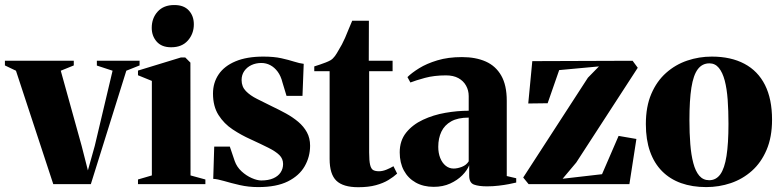

<svg xmlns="http://www.w3.org/2000/svg" viewBox="-44 -750 3181 782"><path d="M173 0 21 -462 -24 -483.5V-502.5H256.5V-483.5L203.5 -462L288.5 -156L314 -56L342 -156L414.5 -462L350.5 -483V-502.5H524.5V-483.5L470.5 -462L326 0Z M518 0V-19L574.5 -35.5V-420.5L518 -443.5V-462.5L693 -516H710.5L731.5 -495L732 -35.5L792.5 -19V0ZM652.5 -557.5Q614.5 -557.5 594.2 -580.5Q574 -603.5 574 -636.5Q574 -676 598.2 -702.8Q622.5 -729.5 665.5 -729.5H666.5Q705 -729.5 725.2 -707.2Q745.5 -685 745.5 -651Q745.5 -612.5 721.2 -585Q697 -557.5 653.5 -557.5Z M1008 12Q968.5 12 932.5 3.8Q896.5 -4.5 868.5 -12.8Q840.5 -21 824.5 -21.5L828.5 -153H892L912 -94Q920.5 -70 939.8 -52.2Q959 -34.5 981.2 -24.8Q1003.5 -15 1020 -15Q1049.5 -15 1069.2 -23.8Q1089 -32.5 1099 -47.8Q1109 -63 1109 -82Q1109 -103.5 1093.8 -118.5Q1078.5 -133.5 1049 -148.2Q1019.5 -163 976 -183Q939 -199.5 903.8 -222.8Q868.5 -246 846 -281.5Q823.5 -317 823.5 -369Q823.5 -413 846.5 -447Q869.5 -481 915.2 -500.2Q961 -519.5 1028.5 -519.5Q1071.5 -519.5 1101.8 -512.8Q1132 -506 1154 -499Q1176 -492 1193 -490L1188 -359.5H1123L1106.5 -414Q1100 -440.5 1087 -458Q1074 -475.5 1057 -484.5Q1040 -493.5 1020.5 -493.5Q998.5 -493.5 980.2 -485Q962 -476.5 951 -460.8Q940 -445 940 -424Q940 -397 957.5 -379Q975 -361 1003.2 -347Q1031.5 -333 1063.5 -317Q1093 -303 1120.8 -287.8Q1148.5 -272.5 1170.8 -253.8Q1193 -235 1206 -211.2Q1219 -187.5 1219 -156.5Q1219 -111.5 1197 -73Q1175 -34.5 1128.5 -11.2Q1082 12 1008 12Z M1415 12.5Q1353.5 12.5 1326 -14Q1298.5 -40.5 1298.5 -102.5V-460H1236V-479.5Q1247 -483 1259 -487Q1271 -491 1282.5 -495.5Q1294 -500 1302 -504.5Q1312 -510.5 1320 -521.5Q1328 -532.5 1335 -545.5Q1342 -558.5 1348.5 -569Q1354 -579 1361.5 -596Q1369 -613 1376.5 -632.2Q1384 -651.5 1390.5 -665.5H1458.5L1458 -502.5H1555V-460H1459.5V-129Q1459.5 -95 1463.5 -78.5Q1467.5 -62 1476.2 -57.2Q1485 -52.5 1499.5 -52.5Q1514 -52.5 1530 -59Q1546 -65.5 1558.5 -73L1573.5 -43Q1559 -29.5 1538 -16.8Q1517 -4 1487 4.2Q1457 12.5 1415 12.5Z M1722.5 11Q1680.5 11 1649.2 -6.5Q1618 -24 1601 -55.5Q1584 -87 1584 -129.5Q1584 -177 1610.2 -209.8Q1636.5 -242.5 1678.8 -262.2Q1721 -282 1770 -290.5Q1819 -299 1865 -299V-358.5Q1865 -382 1854.2 -401.2Q1843.5 -420.5 1823 -431.8Q1802.5 -443 1772.5 -443Q1724.5 -443 1686.8 -432.8Q1649 -422.5 1627.5 -414L1615.5 -436Q1632.5 -453 1663 -472Q1693.5 -491 1737.2 -504.2Q1781 -517.5 1837.5 -517.5Q1893.5 -517.5 1934.2 -499.5Q1975 -481.5 1997.5 -442.2Q2020 -403 2020 -339.5V-33L2058.5 -24V-6.5Q2048 -4 2029.2 -0.2Q2010.5 3.5 1987.2 6.2Q1964 9 1939.5 9Q1906 9 1886.5 1.8Q1867 -5.5 1867 -34.5V-77Q1859 -56.5 1839 -36.2Q1819 -16 1789.5 -2.5Q1760 11 1722.5 11ZM1803.5 -63.5Q1819 -63.5 1837.2 -70.5Q1855.5 -77.5 1865 -93V-271Q1821 -271 1793.8 -255.8Q1766.5 -240.5 1753.8 -213.8Q1741 -187 1741 -152Q1741 -126.5 1749 -106.5Q1757 -86.5 1771.2 -75Q1785.5 -63.5 1803.5 -63.5Z M2395.5 -479.5 2233.5 -464.5 2186.5 -329.5 2107.5 -328.5 2124 -501 2532.5 -502.5 2553.5 -474 2303 -88 2247.5 -22 2408 -40.5 2475.5 -196.5 2548 -184 2519.5 0H2109L2087 -27L2350.5 -433.5Z M2586.5 -244.5Q2586.5 -316 2608.8 -367.8Q2631 -419.5 2669 -453.2Q2707 -487 2755 -503.2Q2803 -519.5 2855 -519.5Q2933 -519.5 2988 -490.2Q3043 -461 3071.8 -403.8Q3100.5 -346.5 3100.5 -262.5Q3100.5 -191.5 3078.2 -139.5Q3056 -87.5 3018.2 -54Q2980.5 -20.5 2932.5 -4.2Q2884.5 12 2832.5 12Q2775.5 12 2730 -4.2Q2684.5 -20.5 2652.5 -52.8Q2620.5 -85 2603.5 -133Q2586.5 -181 2586.5 -244.5ZM2844.5 -16Q2872.5 -16 2889.8 -40Q2907 -64 2915 -114.8Q2923 -165.5 2923 -245.5Q2923 -298.5 2919.8 -343.5Q2916.5 -388.5 2907.8 -421.8Q2899 -455 2883.8 -473.5Q2868.5 -492 2845.5 -492Q2816 -492 2798 -468Q2780 -444 2772 -393Q2764 -342 2764 -260.5Q2764 -208 2767.5 -163.5Q2771 -119 2779.8 -85.8Q2788.5 -52.5 2804.2 -34.2Q2820 -16 2844.5 -16Z"/></svg>

Font: Merriweather 144pt ExtraBold
Style: Regular
Weight: 800
Version: Version 2.100